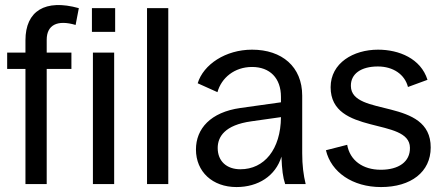

<svg xmlns="http://www.w3.org/2000/svg" viewBox="-20 -745 1792 777"><path d="M83 -582V-532H9V-466H83V0H169V-466H269V-532H169V-584C169 -644 212 -666 286 -644L299 -712C163 -750 83 -701 83 -582ZM356 0H442V-532H356ZM352 -616H446V-712H352Z M575 0H661V-712H575Z M937 12C1025 12 1095 -33 1119 -111C1121 -58 1125 -27 1134 0H1217C1208 -37 1203 -76 1203 -125V-358C1203 -475 1121 -544 1000 -544C893 -544 803 -484 780 -408L860 -372C876 -430 929 -474 1000 -474C1072 -474 1117 -429 1117 -353V-331L953 -308C832 -291 773 -224 773 -140C773 -50 840 12 937 12ZM861 -146C861 -191 889 -239 997 -254L1117 -271C1116 -140 1049 -60 953 -60C897 -60 861 -93 861 -146Z M1522 12C1643 12 1723 -49 1723 -148C1724 -352 1401 -270 1400 -397C1399 -446 1441 -476 1509 -476C1571 -476 1618 -444 1631 -393L1710 -422C1683 -508 1595 -544 1510 -544C1410 -544 1318 -490 1318 -392C1318 -195 1638 -272 1639 -147C1640 -90 1593 -58 1521 -58C1448 -58 1396 -96 1385 -159L1299 -137C1320 -48 1407 12 1522 12Z"/></svg>

Font: Ronzino
Style: Regular
Weight: 400
Designer: Nunzio Mazzaferro
Foundry: Collletttivo
Version: Version 1.000;Glyphs 3.3 (3337)